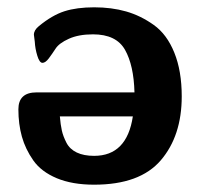

<svg xmlns="http://www.w3.org/2000/svg" viewBox="-20 -489 544 520"><path d="M29.8 -192.9Q29.8 -238.8 79.1 -238.8H344.2Q342.3 -312 318.6 -354Q294.9 -396 231.9 -396Q192.9 -396 166.5 -384Q140.1 -372.1 130.6 -357.4Q121.1 -342.8 112.1 -330.8Q103 -318.8 95 -318.8Q86.9 -318.8 81.1 -337.9Q75.2 -356.9 74.2 -376L71.8 -395Q71.8 -407.2 85 -418Q121.1 -447.8 154.5 -458.5Q188 -469.2 235.1 -469.2Q282.2 -469.2 321.5 -458Q360.8 -446.8 396.5 -421.4Q432.1 -396 452.1 -346.4Q472.2 -296.9 472.2 -228Q472.2 -121.1 415.5 -54.9Q358.9 11.2 234.9 11.2Q175.8 11.2 133.8 -6.3Q91.8 -23.9 70.3 -54.4Q48.8 -85 39.3 -118.9Q29.8 -152.8 29.8 -192.9ZM142.1 -173.8Q144 -150.9 147.5 -135.5Q150.9 -120.1 159.9 -102.5Q168.9 -85 188 -75.9Q207 -66.9 234.9 -66.9Q323.7 -66.9 339.8 -173.8Z"/></svg>

Font: CMU Sans Serif
Style: Bold
Weight: 700
Version: Version 0.7.0